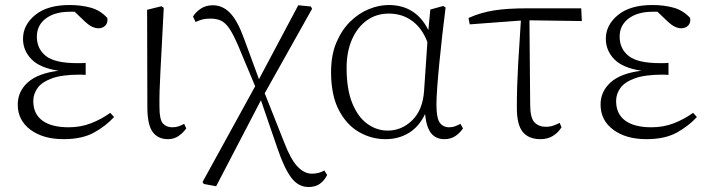

<svg xmlns="http://www.w3.org/2000/svg" viewBox="-20 -541 2824 766"><path d="M419.9 -90.8 435.1 -74.2Q402.8 -38.6 355.2 -12.2Q307.6 14.2 233.9 14.2Q152.3 14.2 101.6 -23.4Q50.8 -61 50.8 -124Q50.8 -175.8 90.8 -212.2Q130.9 -248.5 213.9 -258.8Q139.2 -270 105.5 -304.7Q71.8 -339.4 71.8 -386.2Q71.8 -441.4 120.4 -481.2Q168.9 -521 257.8 -521Q303.7 -521 342.3 -510.3Q380.9 -499.5 408.2 -469.2Q411.1 -450.2 400.4 -439.2Q389.6 -428.2 373 -428.2Q347.2 -428.2 319.8 -454.1L277.8 -494.1Q273.4 -494.1 268.8 -494.1Q264.2 -494.1 258.8 -494.1Q198.2 -494.1 162.6 -467Q127 -439.9 127 -395Q127 -346.2 163.1 -317.6Q199.2 -289.1 287.1 -289.1Q295.4 -289.1 304.9 -289.1Q314.5 -289.1 321.8 -290V-242.2Q314.5 -242.7 308.6 -242.9Q302.7 -243.2 298.8 -243.2Q227.5 -243.2 187 -228.3Q146.5 -213.4 129.6 -189.5Q112.8 -165.5 112.8 -138.2Q112.8 -86.4 149.2 -59.8Q185.5 -33.2 253.9 -33.2Q301.8 -33.2 342.8 -49.1Q383.8 -64.9 419.9 -90.8Z M649.9 14.2Q611.8 14.2 590.3 -12.9Q568.8 -40 567.9 -108.9L566.9 -502L624 -516.1L633.3 -509.8Q628.9 -424.3 625.7 -362.8Q622.6 -301.3 620.1 -256.8Q617.7 -212.4 616.7 -178.5Q615.7 -144.5 616.2 -113.8Q616.2 -64.5 629.6 -48.8Q643.1 -33.2 667 -33.2Q682.1 -33.2 692.9 -37.1Q703.6 -41 714.8 -46.9L723.1 -28.8Q713.4 -14.2 694.6 0Q675.8 14.2 649.9 14.2Z M1273.9 139.2 1285.2 157.2Q1273.9 179.7 1256.1 192.4Q1238.3 205.1 1210.9 205.1Q1170.4 205.1 1142.3 168.2Q1114.3 131.3 1086.9 50.8L1021 -141.1L842.3 202.1L793 192.9L788.1 185.1L998 -196.8L930.2 -358.9Q911.1 -403.3 895.3 -426.8Q879.4 -450.2 861.8 -458.5Q844.2 -466.8 819.3 -466.8Q799.8 -466.8 785.9 -462.9Q772 -459 760.3 -453.1L750 -475.1Q762.2 -494.6 782.2 -507.3Q802.2 -520 829.1 -520Q868.2 -520 897.9 -489.3Q927.7 -458.5 953.1 -388.2L1013.2 -225.1L1169.9 -520L1220.2 -515.1L1225.1 -505.9L1036.1 -168.9L1113.3 25.9Q1140.1 95.7 1167.2 123.8Q1194.3 151.9 1224.1 151.9Q1252.4 151.9 1273.9 139.2Z M1671.9 -178.2 1685.1 -373Q1664.6 -427.7 1624.8 -457.3Q1585 -486.8 1530.8 -486.8Q1481.4 -486.8 1443.6 -459.7Q1405.8 -432.6 1384.3 -383.8Q1362.8 -335 1362.8 -270Q1362.8 -184.6 1385.5 -129.2Q1408.2 -73.7 1445.6 -46.9Q1482.9 -20 1526.9 -20Q1582.5 -20 1624.5 -61Q1666.5 -102.1 1671.9 -178.2ZM1816.9 -46.9 1827.1 -28.8Q1814.9 -10.3 1796.4 2Q1777.8 14.2 1752.9 14.2Q1719.2 14.2 1700.2 -9.3Q1681.2 -32.7 1675.8 -85.9Q1651.9 -35.6 1611.1 -10.7Q1570.3 14.2 1518.1 14.2Q1461.9 14.2 1412.4 -14.2Q1362.8 -42.5 1331.8 -101.8Q1300.8 -161.1 1300.8 -253.9Q1300.8 -320.8 1321.8 -370.8Q1342.8 -420.9 1376.7 -454.3Q1410.6 -487.8 1451.2 -504.4Q1491.7 -521 1530.8 -521Q1639.2 -521 1689 -420.9L1696.8 -502.9L1748 -517.1L1757.8 -511.2Q1751 -459 1744.6 -401.9Q1738.3 -344.7 1732.9 -290.8Q1727.5 -236.8 1724.4 -193.1Q1721.2 -149.4 1721.2 -124Q1721.2 -69.8 1734.6 -51.5Q1748 -33.2 1772 -33.2Q1784.7 -33.2 1795.2 -37.1Q1805.7 -41 1816.9 -46.9Z M2092.3 -460 2095.2 -124Q2095.2 -70.8 2112.3 -53Q2129.4 -35.2 2157.2 -35.2Q2174.3 -35.2 2187.3 -39.8Q2200.2 -44.4 2212.9 -50.8L2220.2 -33.2Q2206.5 -11.2 2185.5 1.5Q2164.6 14.2 2136.2 14.2Q2089.4 14.2 2065.7 -14.4Q2042 -43 2042 -111.8Q2042 -193.8 2047.1 -283.9Q2052.2 -374 2058.1 -459L1854 -443.8L1849.1 -469.2Q1896.5 -490.7 1950 -499.3Q2003.4 -507.8 2083 -507.8H2298.8L2301.3 -457Z M2745.1 -90.8 2760.3 -74.2Q2728 -38.6 2680.4 -12.2Q2632.8 14.2 2559.1 14.2Q2477.5 14.2 2426.8 -23.4Q2376 -61 2376 -124Q2376 -175.8 2416 -212.2Q2456.1 -248.5 2539.1 -258.8Q2464.4 -270 2430.7 -304.7Q2397 -339.4 2397 -386.2Q2397 -441.4 2445.6 -481.2Q2494.1 -521 2583 -521Q2628.9 -521 2667.5 -510.3Q2706.1 -499.5 2733.4 -469.2Q2736.3 -450.2 2725.6 -439.2Q2714.8 -428.2 2698.2 -428.2Q2672.4 -428.2 2645 -454.1L2603 -494.1Q2598.6 -494.1 2594 -494.1Q2589.4 -494.1 2584 -494.1Q2523.4 -494.1 2487.8 -467Q2452.1 -439.9 2452.1 -395Q2452.1 -346.2 2488.3 -317.6Q2524.4 -289.1 2612.3 -289.1Q2620.6 -289.1 2630.1 -289.1Q2639.6 -289.1 2647 -290V-242.2Q2639.6 -242.7 2633.8 -242.9Q2627.9 -243.2 2624 -243.2Q2552.7 -243.2 2512.2 -228.3Q2471.7 -213.4 2454.8 -189.5Q2438 -165.5 2438 -138.2Q2438 -86.4 2474.4 -59.8Q2510.7 -33.2 2579.1 -33.2Q2627 -33.2 2668 -49.1Q2709 -64.9 2745.1 -90.8Z"/></svg>

Font: Source Han Serif CN ExtraLight
Style: Regular
Weight: 250
Designer: Ryoko NISHIZUKA  (kana & ideographs); Frank Grießhammer (Latin, Greek & Cyrillic); Wenlong ZHANG  (bopomofo); Sandoll Co
Foundry: Adobe Systems Incorporated
Version: Version 1.001;PS 1.001;hotconv 16.6.54;makeotf.lib2.5.65590